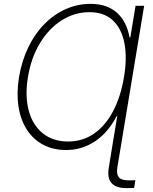

<svg xmlns="http://www.w3.org/2000/svg" viewBox="-20 -757 781 982"><path d="M717.3 -727.5 596.7 0H552.7L579.6 -162.6H576.2Q532.2 -78.1 465.6 -33.9Q398.9 10.3 318.4 10.3Q251.5 10.3 200.7 -16.8Q149.9 -43.9 117.7 -93.5Q85.4 -143.1 74.7 -211.7Q64 -280.3 77.1 -362.3Q91.3 -445.3 124.3 -514.2Q157.2 -583 206.3 -633.1Q255.4 -683.1 315.9 -710.2Q376.5 -737.3 444.3 -737.3Q525.4 -737.3 576.4 -693.4Q627.4 -649.4 642.6 -565.4H646.5L673.3 -727.5ZM328.1 -33.2Q402.8 -33.2 461.2 -73.7Q519.5 -114.3 558.6 -188.7Q597.7 -263.2 614.3 -363.8Q630.9 -463.4 616 -537.8Q601.1 -612.3 556.2 -653.6Q511.2 -694.8 438 -694.8Q360.8 -694.8 294.9 -652.6Q229 -610.4 184.1 -535.9Q139.2 -461.4 123 -363.3Q106.9 -264.6 127.2 -190.4Q147.5 -116.2 199.5 -74.7Q251.5 -33.2 328.1 -33.2ZM625.5 205.1Q573.2 205.1 550.3 179.2Q527.3 153.3 536.6 99.6L552.7 0H596.7L580.1 99.6Q574.7 134.8 588.1 150.1Q601.6 165.5 637.7 165.5Q644 165.5 653.8 165.3Q663.6 165 672.4 164.6L666 204.1Q657.7 204.6 646.7 204.8Q635.7 205.1 625.5 205.1Z"/></svg>

Font: Inter 18pt ExtraLight
Style: Italic
Weight: 250
Italic angle: -9.3988°
Designer: Rasmus Andersson
Foundry: rsms
Version: Version 4.001;git-66647c0bb